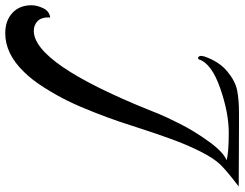

<svg xmlns="http://www.w3.org/2000/svg" viewBox="-202 -620 908 713"><g transform="rotate(90 251.5 -264.0)"><path d="M-39 3 -40 9Q-40 37 -25.5 50.5Q-11 64 10 64Q131 64 304 -364Q307 -372 317.5 -398Q328 -424 355 -478Q382 -532 421.5 -586.5Q461 -641 491 -652Q462 -660 388 -660Q314 -660 222.5 -628Q131 -596 116 -549Q114 -546 112 -546Q103 -546 103 -559Q103 -561 105 -569Q124 -624 160 -654Q196 -684 230.5 -691Q265 -698 316 -698H363L588 -697Q529 -652 506 -628Q483 -604 458 -554.5Q433 -505 411 -444Q389 -383 374 -336Q359 -289 346.5 -252Q334 -215 312.5 -160Q291 -105 270.5 -63Q250 -21 221 25Q192 71 162 101Q95 170 19 170Q-28 170 -56.5 143.5Q-85 117 -85 73Q-85 52 -74 29Q-63 6 -39 3Z"/></g></svg>

Font: Playball
Style: Regular
Weight: 400
Designer: Robert E. Leuschke
Foundry: Robert E. Leuschke
Version: Version 1.001